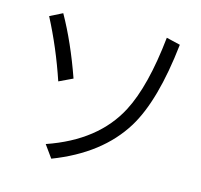

<svg xmlns="http://www.w3.org/2000/svg" viewBox="-115 -908 1120 1069"><g transform="rotate(15 445.0 -373.5)"><path d="M196.3 -391.1Q136.2 -569.8 53.2 -729L125 -765.1Q207.5 -619.1 274.4 -428.2ZM219.2 -36.1Q497.1 -131.8 606.9 -342.3Q687 -495.6 717.3 -782.2L797.4 -763.2Q760.7 -431.2 658.7 -265.1Q537.1 -67.9 270 34.7Z"/></g></svg>

Font: BIZ UDPGothic
Style: Regular
Weight: 400
Designer: TypeBank Co., Ltd.
Foundry: Morisawa Inc.
Version: Version 1.051